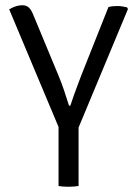

<svg xmlns="http://www.w3.org/2000/svg" viewBox="-20 -710 522 733"><path d="M203.5 -271H280V0Q272 1.5 261.8 2.2Q251.5 3 241 3Q231 3 220.8 2.2Q210.5 1.5 203.5 0ZM394 -683Q402 -685.5 411 -686.2Q420 -687 428 -687Q438 -687 447.2 -685.5Q456.5 -684 465 -682L468.5 -675.5L271 -201.5H213.5L15 -674.5Q31 -683.5 43 -686.8Q55 -690 65 -690Q81 -690 90.5 -680.8Q100 -671.5 107 -653.5L203.5 -421Q213.5 -397.5 224.8 -364.5Q236 -331.5 243.5 -306.5H248.5Q254 -323.5 262.2 -346.8Q270.5 -370 278.5 -390.8Q286.5 -411.5 290 -421.5Z"/></svg>

Font: Signika SC
Style: Regular
Weight: 300
Designer: Anna Giedryś
Foundry: Anna Giedryś
Version: Version 2.000